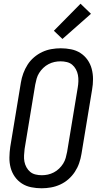

<svg xmlns="http://www.w3.org/2000/svg" viewBox="-20 -1002 540 1030"><path d="M203 8Q175 8 147.5 2.5Q120 -3 97.5 -17.5Q75 -32 59.5 -54Q44 -76 37 -102.5Q30 -129 30.5 -157.5Q31 -186 35 -214L92 -559Q96 -584 105 -608.5Q114 -633 128 -655Q142 -677 162.5 -694.5Q183 -712 206.5 -723Q230 -734 255.5 -738.5Q281 -743 306 -743Q334 -743 361.5 -737.5Q389 -732 411.5 -717.5Q434 -703 449.5 -681Q465 -659 472 -632.5Q479 -606 479 -577.5Q479 -549 474 -521L417 -176Q413 -151 404.5 -126.5Q396 -102 381.5 -80Q367 -58 347 -40.5Q327 -23 303 -12Q279 -1 253.5 3.5Q228 8 203 8ZM204 -62Q221 -62 237 -65.5Q253 -69 268.5 -77Q284 -85 297 -97.5Q310 -110 319 -124.5Q328 -139 332.5 -155Q337 -171 340 -187L397 -532Q400 -549 400.5 -566.5Q401 -584 398 -600Q395 -616 387 -630.5Q379 -645 367 -655Q355 -665 338.5 -669Q322 -673 305 -673Q288 -673 272 -669.5Q256 -666 240.5 -658Q225 -650 212 -637.5Q199 -625 190 -610.5Q181 -596 176.5 -580Q172 -564 169 -548L112 -203Q110 -186 109 -168.5Q108 -151 111 -135Q114 -119 122 -104.5Q130 -90 142 -80Q154 -70 170.5 -66Q187 -62 204 -62ZM315 -793 269 -837 412 -982 468 -928Z"/></svg>

Font: Iosevka Web
Style: Italic
Weight: 400
Italic angle: -9°
Monospace: yes
Designer: Belleve Invis
Foundry: Belleve Invis
Version: Version 28.0.3; ttfautohint (v1.8.3)